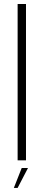

<svg xmlns="http://www.w3.org/2000/svg" viewBox="-20 -805 224 964"><path d="M68.5 0H110.5V-785H68.5ZM49.5 138.5H68.5L120.5 38.5H89Z"/></svg>

Font: Anybody UltraCondensed Thin ExtraLight
Style: Regular
Weight: 250
Version: Version 1.111